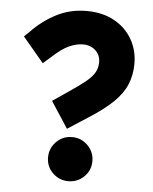

<svg xmlns="http://www.w3.org/2000/svg" viewBox="-52 -760 647 811"><g transform="rotate(5 271.5 -354.5)"><path d="M243 -213 170 -325 239 -372Q282 -401 307 -421.5Q332 -442 343 -461.5Q354 -481 354 -505Q354 -535 333 -554.5Q312 -574 280 -574Q253 -574 222 -560.5Q191 -547 149 -508L117 -480L28 -586L50 -607Q97 -656 155 -686Q213 -716 283 -716Q350 -716 399.5 -689Q449 -662 476 -615.5Q503 -569 503 -512Q503 -464 486.5 -424Q470 -384 432 -347Q394 -310 331 -270ZM268 7Q229 7 201.5 -20Q174 -47 174 -86Q174 -125 201.5 -152.5Q229 -180 268 -180Q307 -180 334.5 -152.5Q362 -125 362 -86Q362 -47 334.5 -20Q307 7 268 7Z"/></g></svg>

Font: Gabarito
Style: Bold
Weight: 700
Designer: Leandro Assis / Alvaro Franca / Felipe Casaprima
Foundry: Naipe Foundry
Version: Version 1.000